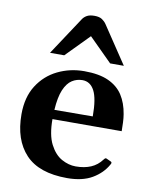

<svg xmlns="http://www.w3.org/2000/svg" viewBox="-86 -825 717 903"><g transform="rotate(10 272.5 -373.0)"><path d="M296.9 14.2Q162.1 14.2 97.9 -54.2Q33.7 -122.6 33.7 -244.6Q33.7 -326.2 69.3 -382.1Q105 -438 163.6 -466.6Q222.2 -495.1 290 -495.1Q361.3 -495.1 406 -474.6Q450.7 -454.1 474.6 -417Q498.5 -379.9 506.8 -328.1Q509.8 -310.5 510.7 -289.3Q511.7 -268.1 511.7 -247.6L181.2 -247.1Q181.2 -171.4 203.6 -127.7Q226.1 -84 259.5 -65.4Q293 -46.9 326.7 -46.9Q368.7 -46.9 399.4 -60.1Q430.2 -73.2 451.2 -101.6Q453.6 -104 455.8 -106.9Q458 -109.9 462.9 -108.9L485.4 -98.6Q490.2 -96.7 490.2 -92.8Q490.2 -90.8 489.5 -88.6Q488.8 -86.4 487.3 -84.5Q463.4 -41 416.5 -13.4Q369.6 14.2 296.9 14.2ZM182.6 -291.5 365.7 -292.5Q365.7 -377.4 345.9 -414.8Q326.2 -452.1 288.6 -452.1Q261.7 -452.1 239 -437.5Q216.3 -422.9 201.4 -387.9Q186.5 -353 182.6 -291.5ZM115.7 -552.2 236.3 -734.9Q243.7 -745.6 256.6 -752.7Q269.5 -759.8 292 -759.8Q315.4 -759.8 328.4 -751Q341.3 -742.2 349.1 -730.5L468.3 -552.2H402.8L292 -662.6L183.6 -552.2Z"/></g></svg>

Font: Gelasio SemiBold
Style: Regular
Weight: 600
Designer: Eben Sorkin
Foundry: Eben Sorkin
Version: Version 1.008